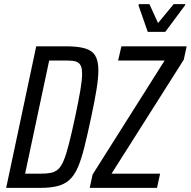

<svg xmlns="http://www.w3.org/2000/svg" viewBox="-20 -913 927 933"><path d="M10 0 156 -688H299Q358 -688 392.5 -678Q427 -668 442.5 -643Q458 -618 458 -572Q458 -534 449 -478Q440 -422 423 -343Q405 -258 390 -198Q375 -138 358 -99Q341 -60 317 -38.5Q293 -17 258.5 -8.5Q224 0 174 0ZM102 -69H176Q206 -69 226.5 -73Q247 -77 262 -90Q277 -103 289.5 -133Q302 -163 315 -214Q328 -265 345 -344Q362 -424 370.5 -474.5Q379 -525 379 -555Q379 -577 374 -590Q369 -603 358.5 -609.5Q348 -616 331.5 -617.5Q315 -619 293 -619H219ZM416 0 430 -65 780 -619H554L570 -688H887L873 -623L522 -69H758L743 0ZM698 -758 653 -887 655 -893H706L748 -801L824 -893H881L879 -887L783 -758Z"/></svg>

Font: Saira Condensed
Style: Italic
Weight: 400
Width: 3
Italic angle: -12°
Designer: Hector Gatti with collaboration of the Omnibus-Type team
Foundry: Omnibus-Type
Version: Version 1.100